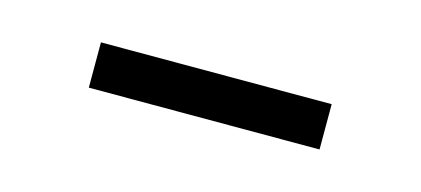

<svg xmlns="http://www.w3.org/2000/svg" viewBox="-24 -612 412 188"><g transform="rotate(15 182.0 -518.0)"><path d="M64.9 -495.1V-541H298.8V-495.1Z"/></g></svg>

Font: Yrsa-Light
Style: Regular
Weight: 300
Designer: Anna Giedrys (Yrsa+Rasa design), David Brezina (Yrsa art-direction, Rasa art-direction, design)
Foundry: Rosetta Type Foundry
Version: Version 1.001;PS 1.1;hotconv 1.0.88;makeotf.lib2.5.647800